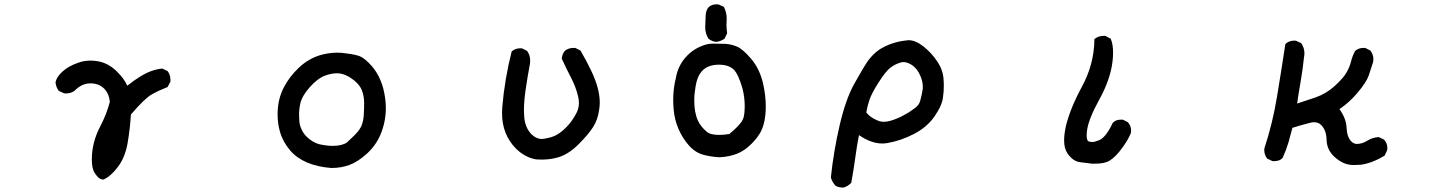

<svg xmlns="http://www.w3.org/2000/svg" viewBox="-20 -713 6540 873"><path d="M397.5 12.7Q397.5 -65.4 435.5 -137.7Q463.9 -191.4 479.5 -250Q475.6 -288.1 453.1 -310.5Q429.7 -334 390.6 -334Q351.6 -334 318.4 -299.8Q301.8 -288.1 280.3 -288.1Q272.5 -288.1 270.5 -289.1L247.1 -299.8Q234.4 -317.4 232.4 -338.9Q237.3 -363.3 264.2 -387.7Q291 -412.1 333 -426.8Q360.4 -437.5 391.6 -437.5Q407.2 -437.5 424.8 -434.6Q474.6 -425.8 513.7 -385.7Q545.9 -353.5 558.6 -323.2Q624 -375 669.9 -390.6Q691.4 -398.4 717.8 -401.4L742.2 -389.6Q754.9 -372.1 754.9 -350.6Q754.9 -347.7 754.9 -341.8L742.2 -317.4Q704.1 -302.7 670.9 -284.2Q638.7 -266.6 575.2 -192.4Q571.3 -127 560.1 -62Q548.8 2.9 516.1 45.9Q483.4 88.9 452.1 102.5L449.2 103.5H447.3Q434.6 101.6 425.8 92.8Q417 84 409.2 71.3Q397.5 50.8 397.5 12.7Z M1242.2 -193.4Q1242.2 -262.7 1271.5 -317.4Q1295.9 -364.3 1337.9 -404.3Q1380.9 -445.3 1434.6 -461.9Q1475.6 -473.6 1512.7 -473.6Q1524.4 -473.6 1535.2 -472.7Q1581.1 -467.8 1608.4 -460Q1637.7 -451.2 1672.4 -410.2Q1707 -369.1 1722.7 -310.5Q1734.4 -263.7 1734.4 -221.7Q1734.4 -158.2 1709 -98.6Q1687.5 -49.8 1647.5 -13.7Q1607.4 22.5 1569.8 36.6Q1532.2 50.8 1487.3 50.8Q1487.3 50.8 1486.3 50.8Q1360.4 41 1299.8 -28.3Q1265.6 -68.4 1252.9 -114.3Q1242.2 -151.4 1242.2 -193.4ZM1623 -139.6Q1631.8 -160.2 1633.8 -187Q1635.7 -213.9 1635.7 -245.1Q1635.7 -276.4 1625 -303.7Q1611.3 -335.9 1569.3 -362.3Q1539.1 -379.9 1512.7 -379.9Q1486.3 -379.9 1458 -369.1Q1423.8 -356.4 1388.7 -316.9Q1353.5 -277.3 1345.7 -243.2Q1339.8 -218.8 1339.8 -190.4Q1339.8 -177.7 1341.3 -160.2Q1342.8 -142.6 1350.6 -126Q1358.4 -107.4 1373 -92.8Q1401.4 -64.5 1432.6 -57.1Q1463.9 -49.8 1493.2 -49.8Q1535.2 -49.8 1557.6 -65.4Q1598.6 -102.5 1611.3 -120.1Q1618.2 -129.9 1623 -139.6Z M2262.7 -198.2Q2262.7 -211.9 2263.7 -225.6Q2274.4 -352.5 2306.6 -479.5Q2317.4 -488.3 2326.7 -490.7Q2335.9 -493.2 2341.8 -493.2Q2347.7 -493.2 2353.5 -493.2L2377 -481.4L2377.9 -479.5Q2390.6 -461.9 2390.6 -437.5Q2390.6 -430.7 2389.6 -422.9Q2377.9 -360.4 2370.1 -306.2Q2362.3 -252 2362.3 -211.9Q2362.3 -198.2 2363.3 -185.5Q2366.2 -133.8 2396.5 -102.5Q2410.2 -89.8 2421.9 -85.4Q2433.6 -81.1 2440.9 -81.1Q2448.2 -81.1 2453.1 -82Q2490.2 -87.9 2510.7 -99.6Q2532.2 -111.3 2556.6 -136.2Q2581.1 -161.1 2600.6 -198.2Q2612.3 -219.7 2612.3 -245.1Q2612.3 -259.8 2608.4 -275.4Q2597.7 -319.3 2576.2 -360.4Q2554.7 -401.4 2534.2 -446.3Q2536.1 -467.8 2548.8 -482.4Q2565.4 -495.1 2586.9 -495.1Q2589.8 -495.1 2595.7 -495.1L2619.1 -483.4Q2646.5 -437.5 2668 -391.6Q2707 -310.5 2707 -247.1Q2707 -230.5 2704.1 -212.9Q2698.2 -168.9 2676.8 -135.3Q2655.3 -101.6 2610.8 -57.1Q2566.4 -12.7 2519.5 2Q2483.4 12.7 2442.4 12.7Q2425.8 12.7 2417 11.7Q2367.2 2.9 2326.2 -37.1Q2262.7 -101.6 2262.7 -198.2Z M3155.3 -497.1Q3191.4 -514.6 3218.8 -514.6Q3246.1 -514.6 3274.9 -513.7Q3303.7 -512.7 3331.1 -501Q3358.4 -489.3 3396 -444.8Q3433.6 -400.4 3449.2 -335Q3461.9 -279.3 3461.9 -230.5Q3461.9 -152.3 3435.5 -107.4Q3420.9 -83 3396.5 -58.6Q3364.3 -26.4 3329.1 -13.2Q3293.9 0 3252 2H3251Q3212.9 0 3179.7 -8.8Q3141.6 -18.6 3112.3 -51.8Q3083 -85 3064.9 -127Q3046.9 -168.9 3043 -215.8Q3041 -239.3 3041 -260.3Q3041 -281.2 3043 -299.8Q3046.9 -336.9 3056.6 -375Q3069.3 -424.8 3106.4 -461.9Q3127.9 -483.4 3155.3 -497.1ZM3366.2 -228.5Q3366.2 -272.5 3355.5 -312.5Q3336.9 -376 3316.4 -396.5Q3293 -418.9 3249 -418.9Q3197.3 -418.9 3170.9 -388.7Q3149.4 -364.3 3142.6 -319.3Q3136.7 -286.1 3136.7 -255.9Q3136.7 -201.2 3153.3 -165Q3166 -136.7 3193.4 -114.3Q3209 -99.6 3250 -99.6Q3269.5 -99.6 3295.9 -103.5Q3335 -135.7 3351.6 -159.2Q3359.4 -171.9 3361.3 -179.7Q3366.2 -202.1 3366.2 -228.5ZM3284.2 -628.9 3283.2 -600.6Q3283.2 -582 3286.1 -561.5L3274.4 -537.1Q3255.9 -524.4 3236.3 -522.5Q3216.8 -524.4 3201.2 -537.1Q3186.5 -561.5 3186.5 -588.9Q3186.5 -597.7 3188.5 -641.6Q3189.5 -666 3202.1 -680.7Q3216.8 -693.4 3238.3 -693.4Q3246.1 -693.4 3248 -692.4L3271.5 -681.6Q3284.2 -656.2 3284.2 -628.9Z M3810.5 139.6Q3793.9 139.6 3779.3 131.8Q3763.7 115.2 3757.8 93.8Q3770.5 -26.4 3797.9 -144Q3825.2 -261.7 3864.3 -332Q3903.3 -402.3 3925.8 -435.5Q3950.2 -468.8 3979.5 -488.3Q4034.2 -522.5 4102.5 -529.3Q4106.4 -530.3 4110.4 -530.3Q4142.6 -530.3 4178.7 -502Q4216.8 -471.7 4242.2 -432.6Q4268.6 -393.6 4270.5 -348.6Q4271.5 -335.9 4271.5 -326.2Q4271.5 -294.9 4267.6 -270.5Q4263.7 -233.4 4229 -183.6Q4194.3 -133.8 4134.8 -103.5Q4076.2 -73.2 4014.6 -62.5Q4002.9 -60.5 3991.2 -60.5Q3941.4 -60.5 3885.7 -98.6Q3876 -49.8 3868.7 4.9Q3861.3 59.6 3850.6 118.2L3848.6 120.1Q3835 133.8 3816.4 139.6Q3812.5 139.6 3810.5 139.6ZM4175.8 -319.3Q4175.8 -340.8 4166 -365.2Q4151.4 -401.4 4124 -418.9Q4104.5 -430.7 4087.9 -430.7Q4081.1 -430.7 4075.2 -428.7Q4050.8 -421.9 4029.3 -405.8Q4007.8 -389.6 3975.6 -339.4Q3943.4 -289.1 3933.6 -259.8Q3923.8 -230.5 3918.9 -202.1Q3933.6 -181.6 3963.9 -168Q3981.4 -159.2 3997.6 -159.2Q4013.7 -159.2 4029.8 -164.1Q4045.9 -168.9 4061 -175.3Q4076.2 -181.6 4087.9 -188.5Q4113.3 -201.2 4134.8 -217.8Q4143.6 -223.6 4148.4 -228.5Q4160.2 -240.2 4164.1 -254.9Q4171.9 -283.2 4175.8 -309.6Q4175.8 -314.5 4175.8 -319.3Z M4818.4 -75.2Q4818.4 -102.5 4826.2 -138.7Q4845.7 -219.7 4899.9 -319.8Q4954.1 -419.9 4956.1 -530.3V-535.2L4960 -538.1Q4975.6 -549.8 4997.1 -549.8Q5000 -549.8 5005.9 -549.8L5030.3 -537.1L5031.2 -534.2Q5041 -510.7 5041 -474.6Q5041 -411.1 5016.6 -343.8Q5002 -302.7 4977.5 -258.8Q4930.7 -173.8 4922.9 -122.1Q4920.9 -107.4 4920.9 -96.7Q4920.9 -79.1 4926.8 -72.3L4929.7 -70.3Q4936.5 -67.4 4947.3 -67.4Q4958 -67.4 4976.6 -75.2Q5007.8 -86.9 5040 -155.3Q5049.8 -164.1 5059.1 -166.5Q5068.4 -168.9 5074.2 -168.9Q5080.1 -168.9 5085.9 -168.9L5108.4 -157.2Q5123 -140.6 5123 -120.1Q5123 -110.4 5120.6 -104.5Q5118.2 -98.6 5114.3 -91.3Q5110.4 -84 5106.4 -76.7Q5102.5 -69.3 5097.7 -62.5Q5092.8 -55.7 5087.9 -47.9Q5070.3 -22.5 5054.7 -6.8Q5039.1 8.8 5026.4 16.6Q5003.9 31.2 4960.9 31.2Q4950.2 31.2 4945.3 31.2Q4918 27.3 4890.6 24.4Q4858.4 20.5 4833 -16.6Q4818.4 -38.1 4818.4 -75.2Z M5955.1 -157.2Q5945.3 -157.2 5935.5 -154.3Q5896.5 -144.5 5856.4 -131.8L5838.9 -66.4Q5828.1 -30.3 5811.5 5.9Q5801.8 14.6 5792.5 17.1Q5783.2 19.5 5777.3 19.5Q5771.5 19.5 5765.6 19.5L5741.2 7.8L5740.2 5.9Q5728.5 -9.8 5728.5 -31.2Q5728.5 -38.1 5729.5 -40Q5766.6 -153.3 5786.1 -271.5Q5805.7 -389.6 5824.2 -511.7L5826.2 -514.6Q5842.8 -528.3 5864.3 -528.3Q5872.1 -528.3 5874 -527.3L5896.5 -516.6Q5911.1 -495.1 5911.1 -470.7Q5911.1 -461.9 5909.2 -453.1Q5903.3 -395.5 5894 -343.3Q5884.8 -291 5877.9 -242.2L5962.9 -270.5Q6009.8 -287.1 6047.9 -321.3Q6086.9 -356.4 6102.1 -382.8Q6117.2 -409.2 6123 -433.6Q6128.9 -458 6141.6 -481.4Q6157.2 -495.1 6178.7 -495.1Q6181.6 -495.1 6187.5 -495.1L6210.9 -483.4Q6224.6 -464.8 6224.6 -445.3Q6224.6 -437.5 6223.6 -431.6Q6213.9 -400.4 6203.6 -370.1Q6193.4 -339.8 6152.3 -291Q6115.2 -247.1 6070.3 -216.8Q6100.6 -174.8 6102.5 -133.8Q6104.5 -88.9 6125 -69.3Q6135.7 -58.6 6149.4 -58.6Q6172.9 -58.6 6195.3 -72.3Q6218.8 -87.9 6249 -89.8L6273.4 -78.1Q6288.1 -61.5 6288.1 -41Q6288.1 -30.3 6286.1 -27.3L6275.4 -4.9Q6217.8 29.3 6167 36.1Q6153.3 37.1 6143.6 37.1Q6133.8 37.1 6127 37.1Q6086.9 35.2 6049.8 2Q6012.7 -30.3 6011.7 -78.1Q6010.7 -121.1 5987.3 -144.5Q5974.6 -157.2 5955.1 -157.2Z"/></svg>

Font: JasonHandwriting2
Style: SemiBold
Weight: 600
Version: Version 1.04.7